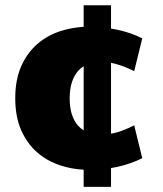

<svg xmlns="http://www.w3.org/2000/svg" viewBox="-20 -724 632 744"><path d="M410.2 0H304.2V-66.4Q257.8 -68.8 215.8 -82.5Q163.6 -99.1 124.3 -133.3Q85 -167.5 62 -219.7Q39.1 -272 39.1 -343.3Q39.1 -414.6 62 -466.8Q85 -519 124.3 -553.2Q163.6 -587.4 215.8 -604Q257.8 -617.2 304.2 -620.1V-703.6H410.2V-613.3Q421.9 -611.3 433.6 -608.9Q460 -603.5 484.9 -595Q509.8 -586.4 531.2 -575.2L500 -448.2Q467.3 -464.8 436 -474.1Q423.3 -478 410.2 -480.5V-206.1Q423.3 -208 436 -211.9Q467.3 -221.7 500 -238.3L531.2 -111.3Q509.8 -100.1 484.9 -91.6Q460 -83 433.6 -77.1Q421.9 -74.7 410.2 -72.8ZM250 -342.8Q250 -307.1 258.5 -280.8Q267.1 -254.4 282.7 -236.8Q292 -226.6 304.2 -218.8V-467.3Q292 -460 282.7 -449.2Q267.1 -431.6 258.5 -405Q250 -378.4 250 -342.8Z"/></svg>

Font: Candal
Style: Regular
Weight: 400
Designer: vernon adams
Foundry: vernon adams
Version: Version 1.000